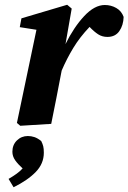

<svg xmlns="http://www.w3.org/2000/svg" viewBox="-20 -520 539 806"><path d="M51 -4 133 -395 63 -406 70 -443 262 -500 281 -484 255 -335Q290 -406 333.5 -452.5Q377 -499 420 -499Q446 -499 468 -486.5Q490 -474 499 -449Q498 -414 481 -389.5Q464 -365 431 -365Q409 -365 392 -376Q375 -387 356 -407Q315 -364 287.5 -318.5Q260 -273 239 -224L237 -214Q227 -161 216.5 -107.5Q206 -54 195 0L65 8ZM37 266 16 231Q35 220 49.5 209.5Q64 199 75 187Q55 169 43.5 152.5Q32 136 32 117Q32 88 51 69.5Q70 51 97 51Q111 51 124.5 55.5Q138 60 153 72Q159 84 161.5 94Q164 104 164 121Q164 167 130 202Q96 237 37 266Z"/></svg>

Font: Source Serif Pro
Style: Bold Italic
Weight: 700
Italic angle: -12°
Designer: Frank Grießhammer
Foundry: Adobe Systems Incorporated
Version: Version 3.001;hotconv 1.0.111;makeotfexe 2.5.65597